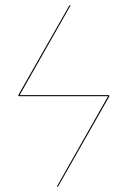

<svg xmlns="http://www.w3.org/2000/svg" viewBox="-20 -700 479 720"><path d="M388.6 -343.3H53.6L244.9 -680.1H240.4L48.6 -343.3L50.2 -339.3H385.3L192.9 0H197.4L390.3 -339.3Z"/></svg>

Font: Fira Sans Four
Style: Regular
Weight: 100
Designer: Carrois Corporate & Edenspiekermann AG
Foundry: Carrois Corporate GbR & Edenspiekermann AG
Version: Version 4.203;PS 004.203;hotconv 1.0.88;makeotf.lib2.5.64775